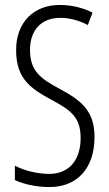

<svg xmlns="http://www.w3.org/2000/svg" viewBox="-20 -744 441 774"><path d="M361 -191C361 -294 312 -337 220 -386C144 -427 101 -457 101 -543C101 -621 145 -672 223 -672C255 -672 295 -664 334 -643L353 -693C321 -710 273 -724 222 -724C118 -725 44 -655 45 -541C45 -427 104 -387 185 -343C270 -298 305 -269 305 -187C305 -103 262 -43 178 -43C134 -43 80 -55 40 -76V-18C81 1 132 10 180 10C292 10 361 -67 361 -191Z"/></svg>

Font: Noto Sans Armenian ExtraCondensed Light
Style: Regular
Weight: 300
Width: 2
Designer: Monotype Design Team
Foundry: Monotype Imaging Inc.
Version: Version 2.008